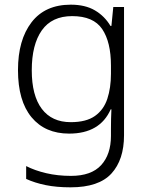

<svg xmlns="http://www.w3.org/2000/svg" viewBox="-20 -655 639 822"><path d="M283 -635Q345 -635 386.5 -610.5Q428 -586 453 -544H457L465 -625H511V-76Q511 29 457 88Q403 147 282 147Q222 147 175.5 137.5Q129 128 92 111V56Q129 75 178 86.5Q227 98 284 98Q371 98 413 52Q455 6 455 -73V-104Q455 -125 455.5 -146.5Q456 -168 457 -187H454Q408 -83 276 -83Q173 -83 115 -153Q57 -223 57 -355Q57 -484 115 -559.5Q173 -635 283 -635ZM289 -586Q202 -586 159 -525Q116 -464 116 -354Q116 -246 159 -189Q202 -132 283 -132Q349 -132 386.5 -158.5Q424 -185 439.5 -232Q455 -279 455 -339V-374Q455 -475 417.5 -530.5Q380 -586 289 -586Z"/></svg>

Font: Noto Sans Kannada UI Light
Style: Regular
Weight: 300
Designer: Jelle Bosma - Monotype Design Team
Foundry: Monotype Imaging Inc.
Version: Version 2.005; ttfautohint (v1.8.4.7-5d5b)